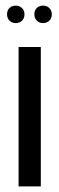

<svg xmlns="http://www.w3.org/2000/svg" viewBox="-20 -662 208 682"><path d="M125 -495V0H46V-495ZM5 -611Q5 -625 13.5 -633.5Q22 -642 36 -642Q49 -642 58 -633.5Q67 -625 67 -611Q67 -598 58.5 -589Q50 -580 36 -580Q22 -580 13.5 -589Q5 -598 5 -611ZM102 -611Q102 -625 110.5 -633.5Q119 -642 133 -642Q146 -642 155 -633.5Q164 -625 164 -611Q164 -597 155 -588.5Q146 -580 133 -580Q119 -580 110.5 -589Q102 -598 102 -611Z"/></svg>

Font: Moniqa SemBd Narrow Display
Style: Regular
Weight: 600
Width: 4
Designer: Rajesh Rajput
Foundry: Rajesh Rajput
Version: Version 1.000